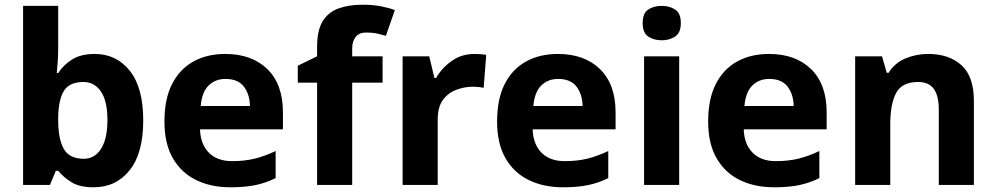

<svg xmlns="http://www.w3.org/2000/svg" viewBox="-20 -785 4229 815"><path d="M227 -583Q227 -552 225 -522Q223 -492 221 -475H227Q249 -509 286 -532.5Q323 -556 382 -556Q474 -556 531 -484.5Q588 -413 588 -274Q588 -134 530 -62Q472 10 378 10Q318 10 283.5 -11.5Q249 -33 227 -60H217L192 0H78V-760H227ZM334 -437Q276 -437 252.5 -401Q229 -365 227 -291V-275Q227 -196 250.5 -153.5Q274 -111 336 -111Q382 -111 409 -153.5Q436 -196 436 -276Q436 -356 408.5 -396.5Q381 -437 334 -437Z M936 -556Q1049 -556 1115 -491.5Q1181 -427 1181 -308V-236H829Q831 -173 866.5 -137Q902 -101 965 -101Q1018 -101 1061 -111.5Q1104 -122 1150 -144V-29Q1110 -9 1065.5 0.5Q1021 10 958 10Q876 10 813 -20.5Q750 -51 714 -113Q678 -175 678 -269Q678 -365 710.5 -428.5Q743 -492 801 -524Q859 -556 936 -556ZM937 -450Q894 -450 865.5 -422Q837 -394 832 -335H1041Q1040 -385 1015 -417.5Q990 -450 937 -450Z M1604 -434H1475V0H1326V-434H1244V-506L1326 -546V-586Q1326 -656 1349.5 -694.5Q1373 -733 1416.5 -749Q1460 -765 1519 -765Q1563 -765 1598.5 -758Q1634 -751 1656 -742L1618 -633Q1601 -638 1581 -642.5Q1561 -647 1535 -647Q1504 -647 1489.5 -628Q1475 -609 1475 -580V-546H1604Z M1994 -556Q2005 -556 2020 -555Q2035 -554 2044 -552L2033 -412Q2026 -414 2012.5 -415.5Q1999 -417 1989 -417Q1951 -417 1916 -403.5Q1881 -390 1859.5 -360Q1838 -330 1838 -278V0H1689V-546H1802L1824 -454H1831Q1855 -496 1897 -526Q1939 -556 1994 -556Z M2348 -556Q2461 -556 2527 -491.5Q2593 -427 2593 -308V-236H2241Q2243 -173 2278.5 -137Q2314 -101 2377 -101Q2430 -101 2473 -111.5Q2516 -122 2562 -144V-29Q2522 -9 2477.5 0.5Q2433 10 2370 10Q2288 10 2225 -20.5Q2162 -51 2126 -113Q2090 -175 2090 -269Q2090 -365 2122.5 -428.5Q2155 -492 2213 -524Q2271 -556 2348 -556ZM2349 -450Q2306 -450 2277.5 -422Q2249 -394 2244 -335H2453Q2452 -385 2427 -417.5Q2402 -450 2349 -450Z M2789 -760Q2822 -760 2846 -744.5Q2870 -729 2870 -687Q2870 -646 2846 -630Q2822 -614 2789 -614Q2755 -614 2731.5 -630Q2708 -646 2708 -687Q2708 -729 2731.5 -744.5Q2755 -760 2789 -760ZM2863 -546V0H2714V-546Z M3244 -556Q3357 -556 3423 -491.5Q3489 -427 3489 -308V-236H3137Q3139 -173 3174.5 -137Q3210 -101 3273 -101Q3326 -101 3369 -111.5Q3412 -122 3458 -144V-29Q3418 -9 3373.5 0.5Q3329 10 3266 10Q3184 10 3121 -20.5Q3058 -51 3022 -113Q2986 -175 2986 -269Q2986 -365 3018.5 -428.5Q3051 -492 3109 -524Q3167 -556 3244 -556ZM3245 -450Q3202 -450 3173.5 -422Q3145 -394 3140 -335H3349Q3348 -385 3323 -417.5Q3298 -450 3245 -450Z M3920 -556Q4008 -556 4061 -508.5Q4114 -461 4114 -356V0H3965V-319Q3965 -378 3944 -407.5Q3923 -437 3877 -437Q3809 -437 3784 -390.5Q3759 -344 3759 -257V0H3610V-546H3724L3744 -476H3752Q3778 -518 3823.5 -537Q3869 -556 3920 -556Z"/></svg>

Font: Noto Sans Hanifi Rohingya
Style: Bold
Weight: 700
Designer: Monotype Design Team and DaltonMaag
Foundry: Google LLC
Version: Version 2.102; ttfautohint (v1.8.4.7-5d5b)